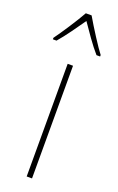

<svg xmlns="http://www.w3.org/2000/svg" viewBox="-170 -803 520 844"><g transform="rotate(20 89.5 -381.5)"><path d="M103 -763H76C52 -720 4 -647 -21 -613V-606H-4C26 -640 64 -695 90 -732C117 -693 152 -641 183 -606H200V-613C180 -638 129 -718 103 -763ZM102 0V-527H77V0Z"/></g></svg>

Font: Noto Sans Thai Looped Condensed Thin
Style: Regular
Weight: 100
Width: 3
Designer: Sasikarn Vongin, Ben Mitchell
Foundry: The Fontpad Ltd
Version: Version 1.001